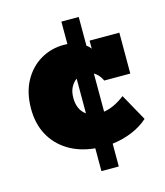

<svg xmlns="http://www.w3.org/2000/svg" viewBox="-95 -576 641 748"><g transform="rotate(-15 225.5 -201.5)"><path d="M222 100V8Q160 2 114.5 -26Q69 -54 44.5 -99.5Q20 -145 20 -205Q20 -270 45.5 -316.5Q71 -363 113.5 -388Q156 -413 207 -413Q218 -413 231 -411.5Q244 -410 252 -406L222 -388V-503H292V-387Q304 -379 312 -366Q320 -353 323 -336L309 -335V-403H429V-238H324Q318 -251 310 -260Q302 -269 292 -275V-121Q312 -124 333.5 -134Q355 -144 377 -161L437 -53Q409 -28 371.5 -12.5Q334 3 292 8V100ZM190 -203Q190 -180 198 -162Q206 -144 222 -133V-273Q208 -263 199 -246Q190 -229 190 -203Z"/></g></svg>

Font: Rokkitt Black
Style: Regular
Weight: 900
Designer: Vernon Adams
Foundry: Vernon Adams
Version: Version 3.103